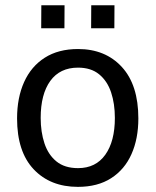

<svg xmlns="http://www.w3.org/2000/svg" viewBox="-20 -718 606 748"><path d="M283.5 10Q176 10 111.2 -58.5Q46.5 -127 46.5 -256.5Q46.5 -337.5 74 -398.5Q101.5 -459.5 154.5 -493.2Q207.5 -527 284 -527Q390.5 -527 454.8 -457Q519 -387 519 -256.5Q519 -177.5 492.2 -117.5Q465.5 -57.5 413 -23.8Q360.5 10 283.5 10ZM284 -63Q353 -63 390.2 -115.2Q427.5 -167.5 427.5 -258.5Q427.5 -314 412.8 -358.2Q398 -402.5 366.2 -428.5Q334.5 -454.5 284 -454.5Q213.5 -454.5 176 -402.8Q138.5 -351 138.5 -258.5Q138.5 -204 153.2 -159.5Q168 -115 200 -89Q232 -63 284 -63ZM335 -608 335.5 -697.5H426L425.5 -608ZM140.5 -608 141 -697.5H231.5L231 -608Z"/></svg>

Font: Public Sans
Style: Regular
Weight: 400
Designer: The Public Sans project authors (U.S. Web Design System). Libre Franklin designed by Pablo Impallari and Rodrigo Fuenzal
Version: Version 1.008; ttfautohint (v1.8.1) -l 8 -r 50 -G 200 -x 14 